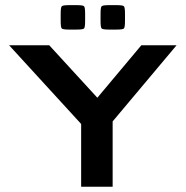

<svg xmlns="http://www.w3.org/2000/svg" viewBox="-20 -709 705 729"><path d="M394.5 -596.7Q370.1 -596.7 366 -600.8Q361.8 -605 361.8 -629.4V-656.7Q361.8 -681.2 366 -685.3Q370.1 -689.5 394.5 -689.5H421.9Q446.3 -689.5 450.4 -685.3Q454.6 -681.2 454.6 -656.7V-629.4Q454.6 -605 450.4 -600.8Q446.3 -596.7 421.9 -596.7ZM243.2 -596.7Q218.8 -596.7 214.6 -600.8Q210.4 -605 210.4 -629.4V-656.7Q210.4 -681.2 214.6 -685.3Q218.8 -689.5 243.2 -689.5H270.5Q294.9 -689.5 299.1 -685.3Q303.2 -681.2 303.2 -656.7V-629.4Q303.2 -605 299.1 -600.8Q294.9 -596.7 270.5 -596.7ZM407.7 0H288.1V-238.3L14.6 -537.1H167L349.6 -337.9L516.6 -537.1H650.4L407.7 -248Z"/></svg>

Font: Squarish Sans CT
Style: Regular
Weight: 400
Version: Version 0.9